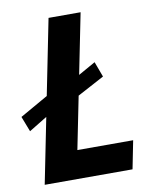

<svg xmlns="http://www.w3.org/2000/svg" viewBox="-83 -782 675 844"><g transform="rotate(-10 254.5 -360.0)"><path d="M25.4 -243.2 -1 -311.5 137.2 -390.1 255.9 -435.5 357.4 -492.7 382.8 -424.3 229.5 -342.3 110.8 -295.4ZM47.9 0 191.9 -719.7H335L215.8 -125.5H464.8L439.9 0Z"/></g></svg>

Font: Reddit Sans
Style: Bold Italic
Weight: 700
Italic angle: -11.25°
Designer: Stephen Hutchings
Version: Version 1.013